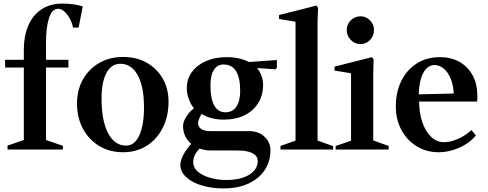

<svg xmlns="http://www.w3.org/2000/svg" viewBox="-20 -835 2725 1072"><path d="M22 0V-22L124 -57L113 -42V-470L124 -458H9L8 -501H124L113 -489V-557Q113 -632 137 -690Q161 -748 209.5 -781.5Q258 -815 329 -815Q359 -815 389.5 -811Q420 -807 442 -799L419 -681H388Q378 -726 353.5 -756Q329 -786 304 -786Q271 -786 254 -735Q237 -684 237 -601V-489L226 -501H362V-458H226L237 -470V-42L226 -57L331 -21V0Z M667 15Q592 15 534 -20Q476 -55 443 -116.5Q410 -178 410 -257Q410 -333 443 -391.5Q476 -450 534 -483.5Q592 -517 667 -517Q742 -517 799 -485Q856 -453 888.5 -396.5Q921 -340 921 -267Q921 -185 888.5 -121Q856 -57 799 -21Q742 15 667 15ZM684 -22Q731 -22 757.5 -78.5Q784 -135 784 -236Q784 -351 749 -415Q714 -479 651 -479Q602 -479 574.5 -428Q547 -377 547 -285Q547 -161 583.5 -91.5Q620 -22 684 -22Z M1228 217Q1162 217 1107 200.5Q1052 184 1019.5 154Q987 124 987 86Q987 59 1006 25Q1025 -9 1055 -40V-26Q1031 -43 1016.5 -70.5Q1002 -98 1002 -131Q1002 -148 1011.5 -168Q1021 -188 1036 -205.5Q1051 -223 1066 -232L1069 -223Q1048 -246 1035.5 -278Q1023 -310 1023 -342Q1023 -394 1051.5 -433Q1080 -472 1130.5 -494Q1181 -516 1247 -516Q1284 -516 1317.5 -508Q1351 -500 1377 -485L1359 -488L1526 -500V-457L1518 -448L1400 -456L1410 -461Q1428 -442 1438.5 -415.5Q1449 -389 1449 -361Q1449 -305 1422.5 -261Q1396 -217 1346.5 -192Q1297 -167 1227 -167Q1193 -167 1159 -176Q1125 -185 1103 -202H1108Q1104 -197 1098.5 -186.5Q1093 -176 1089.5 -165.5Q1086 -155 1086 -149Q1086 -126 1104 -114.5Q1122 -103 1152 -103H1370Q1424 -103 1457 -71.5Q1490 -40 1490 3Q1490 66 1458.5 114Q1427 162 1368 189.5Q1309 217 1228 217ZM1243 170Q1296 170 1335.5 157Q1375 144 1397 120Q1419 96 1419 65Q1419 43 1404 30Q1389 17 1363.5 11Q1338 5 1303 5H1151Q1133 5 1114.5 0.5Q1096 -4 1082 -12L1103 -15Q1082 6 1070.5 25.5Q1059 45 1059 70Q1059 103 1086.5 125Q1114 147 1156 158.5Q1198 170 1243 170ZM1239 -208Q1278 -208 1299.5 -239Q1321 -270 1321 -328Q1321 -400 1298 -437.5Q1275 -475 1228 -475Q1194 -475 1174.5 -445.5Q1155 -416 1155 -358Q1155 -285 1176 -246.5Q1197 -208 1239 -208Z M1546 0V-20L1641 -54L1630 -38V-725L1641 -712L1538 -729V-751L1747 -804L1756 -791L1753 -718V-38L1743 -54L1840 -19V0Z M1854 0V-20L1951 -53L1940 -30V-445L1951 -424L1848 -441V-463L2057 -516L2066 -503L2064 -431V-31L2053 -55L2150 -20V0ZM1993 -589Q1961 -589 1938.5 -612Q1916 -635 1916 -667Q1916 -699 1938.5 -721.5Q1961 -744 1993 -744Q2024 -744 2046 -721.5Q2068 -699 2068 -667Q2068 -635 2046 -612Q2024 -589 1993 -589Z M2429 15Q2361 15 2307 -18Q2253 -51 2221.5 -109Q2190 -167 2190 -241Q2190 -322 2221 -384Q2252 -446 2307.5 -481Q2363 -516 2437 -516Q2497 -516 2543.5 -490.5Q2590 -465 2617.5 -417Q2645 -369 2645 -300Q2645 -293 2645 -284.5Q2645 -276 2644 -268H2304L2320 -281Q2319 -211 2336.5 -157Q2354 -103 2386 -72Q2418 -41 2459 -41Q2495 -41 2538 -60Q2581 -79 2612 -109L2637 -79Q2616 -52 2582 -30.5Q2548 -9 2508.5 3Q2469 15 2429 15ZM2318 -293 2303 -308 2525 -313 2514 -297Q2513 -356 2497 -394.5Q2481 -433 2457 -452.5Q2433 -472 2405 -472Q2381 -472 2361 -452.5Q2341 -433 2329.5 -393Q2318 -353 2318 -293Z"/></svg>

Font: Wittgenstein SemiBold
Style: Regular
Weight: 600
Designer: Jörg Drees
Foundry: Jörg Drees
Version: Version 1.500